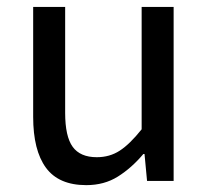

<svg xmlns="http://www.w3.org/2000/svg" viewBox="-20 -522 603 554"><path d="M229 12.2Q149.4 12.2 112.5 -38.1Q75.7 -88.4 75.7 -184.6V-502H168V-196.3Q168 -128.4 189.7 -98.4Q211.4 -68.4 259.3 -68.4Q296.4 -68.4 325.4 -87.2Q354.5 -106 388.7 -148.9V-502H481V0H404.3L397 -77.6H393.6Q359.4 -37.1 320.1 -12.5Q280.8 12.2 229 12.2Z"/></svg>

Font: Akatab Medium
Style: Regular
Weight: 500
Designer: SIL Global
Foundry: SIL Global
Version: Version 4.100